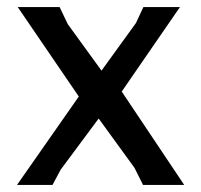

<svg xmlns="http://www.w3.org/2000/svg" viewBox="-20 -521 567 541"><path d="M487 -501 323 -263 499 0H383L359 -48L258 -187L151 -43L128 0H28L202 -249L30 -501H148L171 -453L266 -322L363 -456L384 -501Z"/></svg>

Font: Alegreya Sans SC Medium
Style: Regular
Weight: 500
Designer: Juan Pablo del Peral
Foundry: Huerta Tipografica
Version: Version 2.001;PS 002.001;hotconv 1.0.88;makeotf.lib2.5.64775